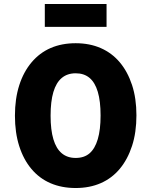

<svg xmlns="http://www.w3.org/2000/svg" viewBox="-20 -933 760 964"><path d="M360 11Q290 11 234 -13Q178 -37 138 -84.5Q98 -132 76.5 -199.5Q55 -267 55 -352Q55 -437 76.5 -504.5Q98 -572 138.5 -620Q179 -668 234.5 -692Q290 -716 360 -716Q430 -716 486 -691.5Q542 -667 581.5 -620Q621 -573 643 -506Q665 -439 665 -354Q665 -268 643 -200.5Q621 -133 581.5 -85.5Q542 -38 486 -13.5Q430 11 360 11ZM360 -140Q403 -140 430 -163.5Q457 -187 471 -234.5Q485 -282 485 -353Q485 -425 471 -472Q457 -519 429.5 -542Q402 -565 360 -565Q318 -565 290 -541.5Q262 -518 248 -471Q234 -424 234 -352Q234 -281 248 -234Q262 -187 290 -163.5Q318 -140 360 -140ZM205 -798V-913H515V-798Z"/></svg>

Font: Nunito Sans 7pt Condensed Black
Style: Regular
Weight: 900
Width: 3
Designer: Vernon Adams
Foundry: Vernon Adams
Version: Version 3.101;gftools[0.9.27]